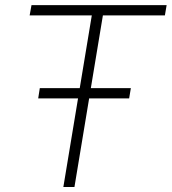

<svg xmlns="http://www.w3.org/2000/svg" viewBox="-20 -748 686 768"><path d="M98.6 -686.5 106 -727.5H646.5L639.6 -686.5H391.6L277.8 0H233.4L347.2 -686.5ZM132.8 -354.5 139.2 -395.5H503.4L496.6 -354.5Z"/></svg>

Font: Inter Display ExtraLight
Style: Italic
Weight: 200
Italic angle: -9.39999°
Designer: Rasmus Andersson
Foundry: rsms
Version: Version 4.000;git-a52131595